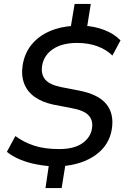

<svg xmlns="http://www.w3.org/2000/svg" viewBox="-20 -840 640 975"><path d="M211 115 230 -14 251 5Q209 3 164.5 -5.5Q120 -14 81.5 -30Q43 -46 15 -69L58 -149Q100 -118 153 -100.5Q206 -83 280 -83Q356 -83 398 -112.5Q440 -142 447 -187Q454 -228 430 -254Q406 -280 343 -291L250 -309Q194 -321 156.5 -347.5Q119 -374 103 -415Q87 -456 95 -509Q105 -570 140 -613Q175 -656 230 -680.5Q285 -705 356 -709L338 -695L359 -820H441L421 -695L407 -709Q459 -707 509 -688Q559 -669 592 -635L551 -558Q519 -589 473.5 -605.5Q428 -622 371 -622Q296 -622 249.5 -591Q203 -560 194 -507Q187 -464 209 -437Q231 -410 289 -398L382 -380Q479 -361 519.5 -312Q560 -263 548 -185Q535 -103 466.5 -53.5Q398 -4 293 4L314 -15L293 115Z"/></svg>

Font: Mulish ExtraLight SemiBold
Style: Italic
Weight: 600
Italic angle: -9°
Version: Version 3.603